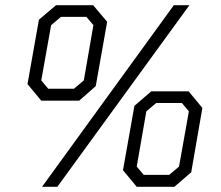

<svg xmlns="http://www.w3.org/2000/svg" viewBox="-20 -720 851 740"><path d="M86 -396 130 -644 196 -700H339L393 -636L349 -388L285 -332H139ZM650 -700H710L201 0H142ZM265 -378 303 -410 340 -623 313 -655H215L177 -623L139 -410L166 -378ZM454 -64 498 -312 563 -368H707L760 -304L717 -56L652 0H507ZM632 -46 670 -78 708 -291 681 -323H582L544 -291L507 -78L534 -46Z"/></svg>

Font: Chakra Petch Light
Style: Italic
Weight: 300
Italic angle: -10°
Designer: Katatrad Aksorn Co.,Ltd.
Foundry: Cadson Demak Co.,Ltd.
Version: Version 1.000; ttfautohint (v1.6)